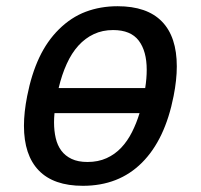

<svg xmlns="http://www.w3.org/2000/svg" viewBox="-20 -580 642 614"><path d="M245.1 14.2Q151.4 14.2 104 -34.9Q56.6 -84 56.6 -177.7Q56.6 -220.7 66.9 -272.9Q80.6 -342.8 105.5 -395.8Q130.4 -448.7 168.5 -486.3Q207.5 -524.9 254.4 -542.5Q301.3 -560.1 356 -560.1Q450.2 -560.1 497.8 -511.2Q545.4 -462.4 545.4 -367.7Q545.4 -324.7 535.2 -272.9Q507.8 -133.3 433.8 -59.6Q359.9 14.2 245.1 14.2ZM444.3 -298.3Q446.8 -314 448 -328.6Q449.2 -343.3 449.2 -356.9Q449.2 -416.5 423.6 -450.2Q397.9 -483.9 341.8 -483.9Q307.6 -483.9 280 -470.9Q252.4 -458 230.7 -434.1Q209 -410.2 193.4 -375.7Q177.7 -341.3 167.5 -298.3ZM259.8 -62Q293.9 -62 320.8 -74.2Q347.7 -86.4 367.7 -107.7Q387.7 -128.9 402.1 -157.5Q416.5 -186 426.3 -218.3H154.3Q152.8 -202.6 152.8 -189Q152.8 -161.6 158.2 -138.4Q163.6 -115.2 176 -98.4Q188.5 -81.5 209 -71.8Q229.5 -62 259.8 -62Z"/></svg>

Font: Hack
Style: Italic
Weight: 400
Italic angle: -11°
Monospace: yes
Designer: Christopher Simpkins
Foundry: Christopher Simpkins
Version: Version 2.019; ttfautohint (v1.4.1) -l 4 -r 80 -G 350 -x 0 -